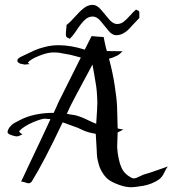

<svg xmlns="http://www.w3.org/2000/svg" viewBox="-20 -787 734 804"><path d="M271.5 -624Q269.5 -627 265.6 -627.9Q261.7 -628.9 259.3 -631.3Q256.8 -633.8 255.9 -639.6V-649.4Q255.9 -654.3 257.3 -665Q258.8 -675.8 258.8 -682.6Q274.4 -694.3 294.4 -717.3Q314.5 -740.2 331.5 -753.4Q348.6 -766.6 368.2 -766.6Q385.7 -766.6 402.8 -746.6Q419.9 -726.6 436.5 -706.5Q453.1 -686.5 470.7 -686.5Q485.4 -686.5 497.6 -695.8Q509.8 -705.1 524.9 -722.2Q540 -739.3 549.8 -747.1Q551.8 -745.1 555.2 -744.1Q558.6 -743.2 560.5 -741.2Q562.5 -739.3 563.5 -735.4V-711.9Q553.7 -702.1 539.1 -686Q524.4 -669.9 516.1 -661.6Q507.8 -653.3 494.6 -646.5Q481.4 -639.6 466.8 -639.6Q449.2 -639.6 433.6 -659.2Q418 -678.7 401.9 -698.2Q385.7 -717.8 368.2 -717.8Q349.6 -717.8 334.5 -703.1Q319.3 -688.5 302.2 -662.6Q285.2 -636.7 271.5 -624ZM427.7 -573.2Q427.7 -573.2 430.7 -573.2Q443.4 -573.2 461.9 -572.8Q480.5 -572.3 493.2 -572.3Q492.2 -571.3 483.9 -563.5Q475.6 -555.7 469.7 -553.7Q449.2 -543.9 436.5 -541Q452.1 -483.4 460.4 -428.7Q468.8 -374 470.2 -341.3Q471.7 -308.6 472.7 -249Q476.6 -248 484.9 -246.6Q493.2 -245.1 497.1 -244.1Q491.2 -242.2 483.4 -237.8Q475.6 -233.4 472.7 -232.4Q472.7 -222.7 471.7 -204.6Q470.7 -186.5 470.7 -177.7Q470.7 -152.3 477.5 -121.1Q483.4 -92.8 494.1 -74.7Q504.9 -56.6 528.3 -43.9Q533.2 -40 541 -40Q548.8 -40 564 -47.9Q579.1 -55.7 586.9 -57.6Q605.5 -62.5 636.2 -73.7Q667 -85 682.6 -89.8Q676.8 -83 668 -64.5Q659.2 -45.9 646.5 -36.1Q617.2 -15.6 579.1 -8.8Q542 -2.9 530.3 -2.9Q511.7 -2.9 491.2 -8.8Q460 -18.6 440.9 -30.3Q421.9 -42 408.2 -65.4Q398.4 -81.1 393.6 -98.6Q388.7 -116.2 387.2 -126.5Q385.7 -136.7 384.8 -161.1Q383.8 -185.5 382.8 -195.3Q380.9 -216.8 380.9 -226.6Q345.7 -232.4 324.2 -243.2Q302.7 -253.9 292 -256.8Q282.2 -259.8 266.1 -266.1Q250 -272.5 242.2 -274.4Q164.1 -109.4 113.3 -27.3Q107.4 -19.5 99.6 -19.5Q95.7 -19.5 85.9 -22.9Q76.2 -26.4 70.3 -26.4H68.4Q81.1 -53.7 107.4 -109.4Q133.8 -165 155.3 -210.4Q176.8 -255.9 191.4 -288.1Q171.9 -290 167 -290Q155.3 -290 121.1 -276.4Q80.1 -258.8 61.5 -239.3Q60.5 -237.3 60.5 -236.3Q60.5 -235.4 62 -233.4Q63.5 -231.4 65.4 -230Q67.4 -228.5 69.8 -227.1Q72.3 -225.6 73.2 -223.6Q69.3 -222.7 64.9 -220.2Q60.5 -217.8 56.2 -216.8Q51.8 -215.8 47.9 -215.8Q11.7 -222.7 11.7 -234.4V-236.3Q14.6 -248 22.9 -257.3Q31.2 -266.6 37.6 -270.5Q43.9 -274.4 61.5 -283.2Q120.1 -314.5 205.1 -314.5Q225.6 -360.4 225.6 -360.4Q225.6 -360.4 318.4 -545.9Q311.5 -547.9 296.9 -551.8Q282.2 -555.7 274.4 -557.6Q265.6 -558.6 252.4 -561.5Q239.3 -564.5 229 -565.9Q218.8 -567.4 208 -567.4H199.2Q176.8 -566.4 143.6 -553.2Q110.4 -540 97.7 -526.4Q96.7 -524.4 97.2 -523.9Q97.7 -523.4 100.1 -521.5Q102.5 -519.5 103.5 -518.6Q85 -516.6 83 -516.6Q81.1 -517.6 74.2 -518.6Q67.4 -519.5 64.5 -520.5Q61.5 -521.5 57.6 -524.4Q53.7 -527.3 52.7 -531.2V-534.2Q52.7 -543 73.2 -551.8Q105.5 -567.4 123.5 -575.7Q141.6 -584 169.4 -590.8Q197.3 -597.7 225.6 -597.7Q276.4 -597.7 335 -579.1Q363.3 -635.7 363.3 -635.7Q414.1 -631.8 414.1 -631.8Q414.1 -628.9 417.5 -614.3Q420.9 -599.6 423.8 -585.9ZM259.8 -310.5Q272.5 -307.6 293.9 -304.7Q315.4 -299.8 343.8 -286.1Q372.1 -272.5 382.8 -268.6Q387.7 -338.9 387.7 -358.4Q387.7 -361.3 387.2 -369.1Q386.7 -377 386.7 -381.8Q385.7 -405.3 382.8 -425.8Q379.9 -446.3 375 -473.1Q370.1 -500 367.2 -516.6Q294.9 -381.8 294.9 -381.8Q273.4 -341.8 259.8 -310.5Z"/></svg>

Font: Shelly2023
Style: Regular
Weight: 400
Version: Version 0.2